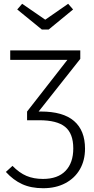

<svg xmlns="http://www.w3.org/2000/svg" viewBox="-20 -789 496 1014"><path d="M429 -4Q429 58 402 105Q375 152 325 178.5Q275 205 208 205Q144 205 97 183.5Q50 162 11 119L46 87Q82 124 120 140Q158 156 207 156Q285 156 326 113.5Q367 71 367 -5Q367 -84 324 -119Q281 -154 187 -154H123V-200L336 -473H34V-523H404V-478L184 -200H196Q313 -200 371 -150Q429 -100 429 -4ZM366 -739 237 -633H201L71 -739L97 -769L219 -685L340 -769Z"/></svg>

Font: Fira Sans Light
Style: Regular
Weight: 300
Designer: bBox Type GmbH & Carrois Corporate GbR & Edenspiekermann AG
Foundry: bBox Type GmbH & Carrois Corporate GbR & Edenspiekermann AG
Version: Version 4.301